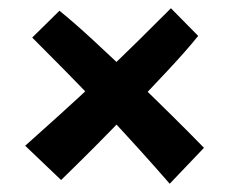

<svg xmlns="http://www.w3.org/2000/svg" viewBox="-20 -583 555 465"><path d="M391 -138Q359 -175 316.5 -222Q274 -269 227.5 -318.5Q181 -368 136.5 -413Q92 -458 58 -492L124 -557Q161 -527 207.5 -484Q254 -441 302.5 -394.5Q351 -348 396 -303.5Q441 -259 474 -225ZM128 -147 41 -230Q77 -262 124 -304.5Q171 -347 220.5 -393.5Q270 -440 315 -484.5Q360 -529 394 -563L460 -496Q430 -459 387 -413Q344 -367 297.5 -318Q251 -269 206.5 -224.5Q162 -180 128 -147Z"/></svg>

Font: Marhey Light
Style: Regular
Weight: 400
Version: Version 1.000